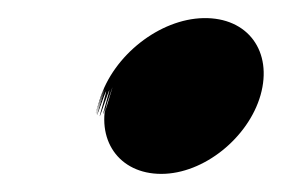

<svg xmlns="http://www.w3.org/2000/svg" viewBox="-20 -202 340 212"><path d="M204.6 -182C156.3 -181 105.1 -141 90.1 -92C75.1 -43 105.2 -138 90.2 -89C75.8 -42 105.9 -137 91.2 -89C76.5 -41 107.3 -135 93.6 -87C80.2 -40 110.6 -136 97.2 -89C84.1 -43 114.5 -139 100.1 -92C86.1 -46 113.4 -142 99 -95C84.7 -48 111.1 -10 158.1 -10C205.1 -10 254.3 -50 267.7 -97C281.3 -145 253.9 -183 204.6 -182Z"/></svg>

Font: Hussar Wojna
Style: 3Obl
Weight: 400
Designer: Robert Jablonski
Foundry: Cannot Into Space Fonts
Version: Version 1.01